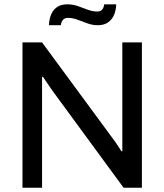

<svg xmlns="http://www.w3.org/2000/svg" viewBox="-20 -886 776 906"><path d="M86.1 0V-686H178.4L510.9 -234.1Q516.4 -227.7 524.3 -216Q532.2 -204.4 540.1 -192.5Q547.9 -180.7 552.6 -172.4H557.2Q557.2 -188.2 557.2 -203.5Q557.2 -218.8 557.2 -234.1V-686H649.6V0H563.3L226.1 -459.9Q218.6 -470.5 205.1 -490.6Q191.6 -510.6 183 -523.1H178.5Q178.5 -507.3 178.5 -491.8Q178.5 -476.2 178.5 -459.9V0ZM210.9 -767Q211.9 -794.4 220.9 -816.8Q229.9 -839.2 248.9 -852.4Q267.8 -865.6 297.1 -865.6Q323.1 -865.6 347 -857.4Q370.9 -849.1 393.8 -840.3Q416.7 -831.6 438.8 -831.6Q454.2 -831.6 462 -840.7Q469.8 -849.8 471.8 -865.6H528.3Q527.9 -838.8 518.4 -816.4Q508.9 -794.1 490 -780.5Q471.1 -767 441.2 -767Q416.7 -767 392.5 -775.8Q368.4 -784.6 345.7 -793.1Q323.1 -801.6 301 -801.6Q285.2 -801.6 277.2 -792.5Q269.1 -783.4 267.1 -767Z"/></svg>

Font: Archivo Variable SemiBold
Style: Regular
Weight: 600
Designer: Hector Gatti
Foundry: Omnibus-Type
Version: Version 2.001